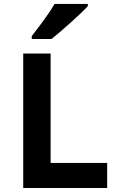

<svg xmlns="http://www.w3.org/2000/svg" viewBox="-20 -945 588 965"><path d="M518.6 0H96.7V-675.8H234.4V-126H518.6ZM238.8 -749H139.6V-763.7Q223.6 -871.1 254.4 -925.3H421.4V-914.1Q396 -886.2 334.7 -831.1Q273.4 -775.9 238.8 -749Z"/></svg>

Font: Cadman
Style: Bold
Weight: 700
Designer: Paul James MIller
Foundry: High-Logic / Made with FontCreator
Version: Version 2.114;March 28, 2021;FontCreator 13.0.0.2683 64-bit